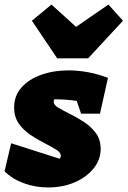

<svg xmlns="http://www.w3.org/2000/svg" viewBox="-28 -813 560 843"><path d="M-8 -61 21 -184 234 -116Q239 -122 239 -130Q239 -143 218.5 -156Q198 -169 167.5 -184.5Q137 -200 106 -220.5Q75 -241 54.5 -270.5Q34 -300 34 -341Q34 -392 66 -428.5Q98 -465 152.5 -484.5Q207 -504 273 -504Q314 -504 358 -496Q402 -488 446 -471L411 -314H328L309 -370Q262 -377 210 -377Q208 -372 208 -365Q208 -352 229 -339.5Q250 -327 280.5 -312Q311 -297 341.5 -277Q372 -257 393 -228.5Q414 -200 414 -159Q414 -112 383 -73.5Q352 -35 300 -12.5Q248 10 183 10Q127 10 76.5 -8.5Q26 -27 -8 -61ZM223 -557 112 -722 198 -793 306 -695 448 -793 512 -722 359 -557Z"/></svg>

Font: Piazzolla Black
Style: Italic
Weight: 900
Italic angle: -11.3°
Designer: Juan Pablo del Peral
Foundry: Huerta Tipografica
Version: Version 1.330